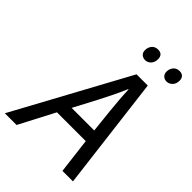

<svg xmlns="http://www.w3.org/2000/svg" viewBox="-316 -1022 1136 1136"><g transform="rotate(45 252.5 -454.0)"><path d="M-57 0 331 -714H425L513 0H425L398 -222H157L41 0ZM200 -302H389L373 -452Q369 -490 365.5 -536Q362 -582 361 -617H358Q342 -579 321 -535.5Q300 -492 277 -448ZM487 -809Q469 -809 457 -820Q445 -831 445 -851Q445 -874 459 -891Q473 -908 498 -908Q518 -908 528 -897Q538 -886 538 -868Q538 -840 522 -824.5Q506 -809 487 -809ZM308 -809Q289 -809 277 -820Q265 -831 265 -851Q265 -874 279 -891Q293 -908 318 -908Q339 -908 348.5 -897Q358 -886 358 -868Q358 -840 342.5 -824.5Q327 -809 308 -809Z"/></g></svg>

Font: Manna Sans
Style: Italic
Weight: 400
Italic angle: -12°
Designer: Monotype Design Team
Foundry: Monotype Imaging Inc.
Version: Version 2.001.1; ttfautohint (v1.8.2)